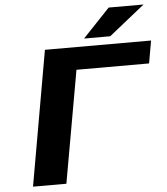

<svg xmlns="http://www.w3.org/2000/svg" viewBox="-60 -956 877 1009"><g transform="rotate(-5 379.0 -451.5)"><path d="M737 -592 758 -711H198L73 0H249L354 -592ZM551 -903 408 -752H546L735 -903Z"/></g></svg>

Font: Asimov
Style: XWidIt
Weight: 500
Designer: Google
Version: Version 2.000980; 2014